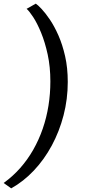

<svg xmlns="http://www.w3.org/2000/svg" viewBox="-28 -872 468 1054"><path d="M344 -422Q344 -328 321 -239.2Q298 -150.5 256.5 -73.5Q215 3.5 158.2 63.8Q101.5 124 33.5 162L-8 132.5Q42 96.5 82.8 50.5Q123.5 4.5 154.5 -50Q185.5 -104.5 206.5 -165.2Q227.5 -226 238 -291.5Q248.5 -357 248.5 -425Q248.5 -505 233.8 -572.8Q219 -640.5 197.5 -692.8Q176 -745 154 -778.5Q132 -812 118 -823.5L168.5 -852Q179.5 -845 200.2 -823Q221 -801 245.8 -764.5Q270.5 -728 292.8 -677.5Q315 -627 329.5 -563.2Q344 -499.5 344 -422Z"/></svg>

Font: Merriweather 20pt
Style: Italic
Weight: 400
Italic angle: -7.8°
Version: Version 2.101